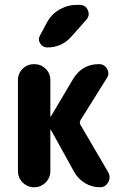

<svg xmlns="http://www.w3.org/2000/svg" viewBox="-20 -790 540 810"><path d="M304.7 -769.5H315.4Q340.8 -769.5 350.6 -747.1Q360.4 -724.6 343.8 -706.1L280.3 -634.8Q240.2 -589.8 179.7 -589.8Q160.2 -589.8 149.4 -606.9Q138.7 -624 149.4 -641.6L178.7 -696.3Q197.3 -730.5 231.4 -750Q265.6 -769.5 304.7 -769.5ZM319.3 -263.7 436.5 -63.5Q448.2 -42 436.5 -21Q424.8 0 401.4 0Q367.2 0 338.4 -17.6Q309.6 -35.2 293 -64.5L195.3 -241.2Q195.3 -242.2 193.4 -242.2Q192.4 -242.2 192.4 -241.2V-68.4Q192.4 -40 172.4 -20Q152.3 0 124 0Q95.7 0 75.7 -20Q55.7 -40 55.7 -68.4V-452.1Q55.7 -480.5 75.7 -500Q95.7 -519.5 124 -519.5Q152.3 -519.5 172.4 -500Q192.4 -480.5 192.4 -452.1V-299.8Q192.4 -298.8 193.4 -298.8Q195.3 -298.8 195.3 -299.8L289.1 -458Q327.1 -519.5 397.5 -519.5Q420.9 -519.5 432.1 -498.5Q443.4 -477.5 429.7 -459L320.3 -284.2Q313.5 -272.5 319.3 -263.7Z"/></svg>

Font: Rounded-X Mgen+ 1m bold
Style: Bold
Weight: 700
Designer: [Source Han Sans]
Ryoko NISHIZUKA  (kana & ideographs); Paul D. Hunt (Latin, Greek & Cyrillic); Wenlong ZHANG  (bopomofo
Version: Version 1.059.20150602